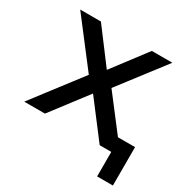

<svg xmlns="http://www.w3.org/2000/svg" viewBox="-144 -618 855 875"><g transform="rotate(30 283.0 -181.0)"><path d="M480 129V0H443V-73H563V129ZM22 0 234 -277 235 -228 33 -491H142L285 -301H266L410 -491H518L317 -229L318 -275L529 0H419L265 -202H285L131 0Z"/></g></svg>

Font: Nunito Sans 10pt Medium
Style: Regular
Weight: 500
Designer: Vernon Adams
Foundry: Vernon Adams
Version: Version 3.101;gftools[0.9.27]